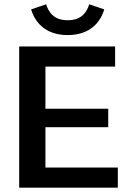

<svg xmlns="http://www.w3.org/2000/svg" viewBox="-20 -864 602 884"><path d="M123.3 -820.8C140 -764.2 186.7 -702.5 291.7 -702.5C396.7 -702.5 443.3 -764.2 460 -820.8L390.8 -844.2C380.8 -812.5 359.2 -770.8 291.7 -770.8C224.2 -770.8 202.5 -812.5 192.5 -844.2ZM68.3 0H522.5V-92.5H189.2V-278.3H478.3V-363.3H189.2V-557.5H510V-650H68.3Z"/></svg>

Font: Boon SemiBold
Style: Regular
Weight: 600
Designer: Sungsit Sawaiwan
Foundry: FontUni
Version: Version 2.0